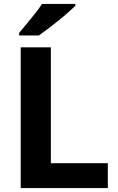

<svg xmlns="http://www.w3.org/2000/svg" viewBox="-20 -954 599 974"><path d="M85 0V-714H238V-126H527V0ZM362 -924Q347 -910 324 -889.5Q301 -869 274 -847.5Q247 -826 221.5 -806.5Q196 -787 177 -774H77V-787Q93 -806 114.5 -832Q136 -858 157.5 -885Q179 -912 193 -934H362Z"/></svg>

Font: Noto Sans Khmer
Style: Bold
Weight: 700
Version: Version 2.003